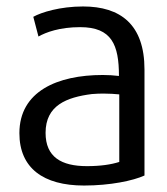

<svg xmlns="http://www.w3.org/2000/svg" viewBox="-20 -563 517 594"><path d="M349 -62C324 -54 291 -49 249 -49C170 -49 121 -77 121 -152C121 -237 186 -262 264 -272C277.2 -273.1 289.2 -273.5 300.2 -273.5C319.2 -273.5 335.1 -272.3 349 -271ZM40 -151C40 -43 114 11 240 11C321 11 392 -4 427 -20V-348C427 -487 353 -543 237 -543C166 -543 108 -525 83 -511L99 -450C122 -463 164 -479 228 -479C326 -479 348 -424 348 -328C331 -330 315 -331 298 -331C157.5 -331 40 -280.3 40 -151Z"/></svg>

Font: Repo
Style: Regular
Weight: 400
Designer: Stefan Peev
Foundry: Context Ltd
Version: Version 0.000